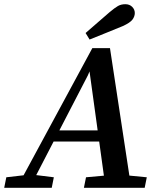

<svg xmlns="http://www.w3.org/2000/svg" viewBox="-63 -893 770 913"><path d="M-43 0 -33 -50 71 -62H96L193 -50L183 0ZM17 0 376 -664H460L561 0H439L360 -573H371L355 -535L78 0ZM175 -220 190 -273H466L464 -220ZM336 0 346 -50 479 -62H511L635 -50L625 0ZM344 -736Q373 -761 401.5 -786Q430 -811 458 -835Q483 -856 498 -864.5Q513 -873 533 -873Q553 -873 565.5 -860.5Q578 -848 578 -831Q578 -815 567 -800Q556 -785 521 -769Q482 -753 442.5 -737Q403 -721 363 -705Z"/></svg>

Font: Source Serif 4 18pt SemiBold
Style: Italic
Weight: 600
Italic angle: -12°
Designer: Frank Grießhammer
Foundry: Adobe Systems Incorporated
Version: Version 4.004;hotconv 1.0.116;makeotfexe 2.5.65601